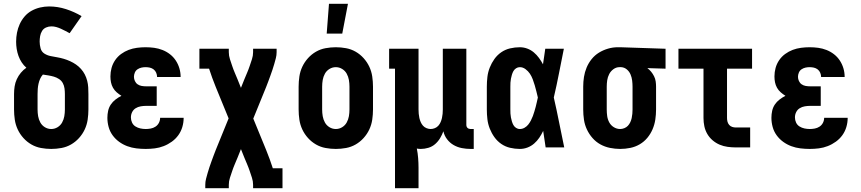

<svg xmlns="http://www.w3.org/2000/svg" viewBox="-20 -777 4540 1012"><path d="M250 8Q223 8 196 3Q169 -2 145.5 -15.5Q122 -29 103.5 -49.5Q85 -70 73.5 -94.5Q62 -119 58 -146Q54 -173 54 -200V-281Q54 -301 57 -321Q60 -341 68.5 -359.5Q77 -378 90 -393.5Q103 -409 119 -420Q105 -432 94.5 -448Q84 -464 77.5 -482Q71 -500 68 -519Q65 -538 65 -557Q65 -581 69.5 -604.5Q74 -628 84 -650Q94 -672 110 -690.5Q126 -709 147 -720.5Q168 -732 191.5 -737.5Q215 -743 239 -743Q284 -743 327.5 -729Q371 -715 410 -692L347 -602Q336 -608 324.5 -614Q313 -620 301 -625.5Q289 -631 276.5 -634.5Q264 -638 251 -638Q236 -638 222.5 -632Q209 -626 201.5 -613.5Q194 -601 191.5 -586.5Q189 -572 189 -558Q189 -540 194 -522Q199 -504 214 -494.5Q229 -485 246.5 -481.5Q264 -478 281.5 -475Q299 -472 316 -467Q333 -462 349.5 -454.5Q366 -447 380.5 -437Q395 -427 407 -413.5Q419 -400 427 -384.5Q435 -369 439.5 -351.5Q444 -334 445 -316.5Q446 -299 446 -281V-200Q446 -173 442 -146Q438 -119 426.5 -94.5Q415 -70 396.5 -49.5Q378 -29 354.5 -15.5Q331 -2 304 3Q277 8 250 8ZM250 -97Q268 -97 283.5 -106.5Q299 -116 307.5 -131.5Q316 -147 319 -164.5Q322 -182 322 -200V-281Q322 -296 320 -311Q318 -326 311 -339Q304 -352 291 -360.5Q278 -369 264 -373Q250 -377 235 -379.5Q220 -382 206 -384Q197 -374 191.5 -361.5Q186 -349 183 -335.5Q180 -322 179 -308.5Q178 -295 178 -281V-200Q178 -182 181 -164.5Q184 -147 192.5 -131.5Q201 -116 216.5 -106.5Q232 -97 250 -97Z M748 8Q723 8 698.5 5Q674 2 651 -6.5Q628 -15 608 -29.5Q588 -44 573.5 -64Q559 -84 552.5 -108Q546 -132 546 -156Q546 -175 550 -193Q554 -211 564 -226Q574 -241 589 -252.5Q604 -264 620 -272Q607 -280 595 -290.5Q583 -301 575.5 -314.5Q568 -328 565 -343Q562 -358 562 -374Q562 -397 568 -419Q574 -441 587 -460Q600 -479 618.5 -492.5Q637 -506 658 -514Q679 -522 702 -525Q725 -528 747 -528Q770 -528 792.5 -525Q815 -522 836.5 -513.5Q858 -505 876 -491Q894 -477 906.5 -458Q919 -439 925.5 -417Q932 -395 932 -372V-371H808Q808 -382 803.5 -393Q799 -404 790 -411Q781 -418 770 -420.5Q759 -423 747 -423Q736 -423 725 -420.5Q714 -418 704.5 -411.5Q695 -405 690.5 -394Q686 -383 686 -372Q686 -361 691 -350Q696 -339 705.5 -332.5Q715 -326 726.5 -324Q738 -322 750 -322H806V-219H750Q736 -219 721.5 -216.5Q707 -214 695 -206.5Q683 -199 676.5 -186Q670 -173 670 -158Q670 -144 676 -131Q682 -118 694 -110.5Q706 -103 720 -100Q734 -97 748 -97Q761 -97 774.5 -99.5Q788 -102 799.5 -109.5Q811 -117 817.5 -129.5Q824 -142 824 -156H948Q948 -131 941 -107.5Q934 -84 920 -64.5Q906 -45 886 -30.5Q866 -16 843 -7Q820 2 796 5Q772 8 748 8Z M1062 215V197Q1062 181 1066 165.5Q1070 150 1074.5 134.5Q1079 119 1084 104Q1089 89 1094.5 74Q1100 59 1105.5 44Q1111 29 1117 14L1185 -153L1117 -319Q1107 -343 1098.5 -367Q1090 -391 1082 -415H1031V-520H1186V-502Q1186 -483 1192 -465Q1198 -447 1204 -429Q1210 -411 1217.5 -393.5Q1225 -376 1232 -359L1250 -314L1268 -359Q1275 -376 1282.5 -393.5Q1290 -411 1296 -429Q1302 -447 1308 -465Q1314 -483 1314 -502V-520H1438V-502Q1438 -486 1434 -470.5Q1430 -455 1425.5 -439.5Q1421 -424 1416 -409Q1411 -394 1405.5 -379Q1400 -364 1394.5 -349Q1389 -334 1383 -319L1315 -152L1383 14Q1393 38 1401.5 62Q1410 86 1418 110H1469V215H1314V197Q1314 178 1308 160Q1302 142 1296 124Q1290 106 1282.5 88.5Q1275 71 1268 54L1250 9L1232 54Q1225 71 1217.5 88.5Q1210 106 1204 124Q1198 142 1192 160Q1186 178 1186 197V215Z M1750 8Q1723 8 1696 3Q1669 -2 1645.5 -15.5Q1622 -29 1603.5 -49.5Q1585 -70 1573.5 -94.5Q1562 -119 1558 -146Q1554 -173 1554 -200V-320Q1554 -347 1558 -374Q1562 -401 1573.5 -425.5Q1585 -450 1603.5 -470.5Q1622 -491 1645.5 -504.5Q1669 -518 1696 -523Q1723 -528 1750 -528Q1777 -528 1804 -523Q1831 -518 1854.5 -504.5Q1878 -491 1896.5 -470.5Q1915 -450 1926.5 -425.5Q1938 -401 1942 -374Q1946 -347 1946 -320V-200Q1946 -173 1942 -146Q1938 -119 1926.5 -94.5Q1915 -70 1896.5 -49.5Q1878 -29 1854.5 -15.5Q1831 -2 1804 3Q1777 8 1750 8ZM1750 -97Q1768 -97 1783.5 -106.5Q1799 -116 1807.5 -131.5Q1816 -147 1819 -164.5Q1822 -182 1822 -200V-320Q1822 -338 1819 -355.5Q1816 -373 1807.5 -388.5Q1799 -404 1783.5 -413.5Q1768 -423 1750 -423Q1732 -423 1716.5 -413.5Q1701 -404 1692.5 -388.5Q1684 -373 1681 -355.5Q1678 -338 1678 -320V-200Q1678 -182 1681 -164.5Q1684 -147 1692.5 -131.5Q1701 -116 1716.5 -106.5Q1732 -97 1750 -97ZM1702 -600 1714 -757H1814L1784 -600Z M2062 215V-415H2031V-520H2186V-200Q2186 -189 2187 -177.5Q2188 -166 2190.5 -155Q2193 -144 2197.5 -133.5Q2202 -123 2209.5 -114.5Q2217 -106 2228 -101.5Q2239 -97 2250 -97Q2261 -97 2272 -101.5Q2283 -106 2290.5 -114.5Q2298 -123 2302.5 -133.5Q2307 -144 2309.5 -155Q2312 -166 2313 -177.5Q2314 -189 2314 -200V-520H2438V-119Q2438 -114 2439.5 -110Q2441 -106 2444 -103Q2447 -100 2451.5 -98.5Q2456 -97 2460 -97H2477V8H2460Q2437 8 2414 3.5Q2391 -1 2371 -12.5Q2351 -24 2336.5 -43Q2322 -62 2317 -85Q2310 -66 2299.5 -48.5Q2289 -31 2273.5 -17.5Q2258 -4 2238 2Q2218 8 2198 8Q2193 8 2187.5 7.5Q2182 7 2177 6Q2182 31 2184 56.5Q2186 82 2186 107V215Z M2720 8Q2694 8 2668.5 2Q2643 -4 2622 -18.5Q2601 -33 2586 -54Q2571 -75 2561.5 -99Q2552 -123 2549 -148.5Q2546 -174 2546 -200V-320Q2546 -346 2549 -371.5Q2552 -397 2561.5 -421Q2571 -445 2586 -466Q2601 -487 2622 -501.5Q2643 -516 2668.5 -522Q2694 -528 2720 -528Q2740 -528 2759 -521Q2778 -514 2793.5 -501Q2809 -488 2821 -471.5Q2833 -455 2842 -438Q2845 -458 2848 -478.5Q2851 -499 2854 -520H2952Q2939 -456 2926.5 -391.5Q2914 -327 2899 -263Q2914 -198 2927 -132Q2940 -66 2954 0H2856Q2853 -22 2849.5 -43.5Q2846 -65 2843 -87Q2834 -68 2822.5 -51Q2811 -34 2795.5 -20.5Q2780 -7 2760.5 0.5Q2741 8 2720 8ZM2720 -97Q2733 -97 2744.5 -103.5Q2756 -110 2764 -120Q2772 -130 2778 -141.5Q2784 -153 2788.5 -165Q2793 -177 2796.5 -189Q2800 -201 2803.5 -213.5Q2807 -226 2809.5 -238.5Q2812 -251 2815 -263Q2811 -280 2807 -296Q2803 -312 2798.5 -327.5Q2794 -343 2788 -359Q2782 -375 2773 -388.5Q2764 -402 2750 -412.5Q2736 -423 2720 -423Q2709 -423 2700 -417Q2691 -411 2686 -402Q2681 -393 2678 -382.5Q2675 -372 2673 -362Q2671 -352 2670.5 -341.5Q2670 -331 2670 -320V-200Q2670 -189 2670.5 -178.5Q2671 -168 2673 -158Q2675 -148 2678 -137.5Q2681 -127 2686 -118Q2691 -109 2700 -103Q2709 -97 2720 -97Z M3249 8Q3222 8 3195 2.5Q3168 -3 3144.5 -16Q3121 -29 3103 -49.5Q3085 -70 3073.5 -94.5Q3062 -119 3058 -146Q3054 -173 3054 -200V-320Q3054 -346 3058 -371.5Q3062 -397 3072 -421Q3082 -445 3098.5 -465.5Q3115 -486 3137 -499.5Q3159 -513 3184.5 -520.5Q3210 -528 3236 -528H3250L3488 -520V-415L3392 -418Q3403 -410 3412 -399Q3421 -388 3427.5 -375Q3434 -362 3436 -348Q3438 -334 3438 -320V-200Q3438 -173 3434 -146.5Q3430 -120 3419.5 -95.5Q3409 -71 3392 -50.5Q3375 -30 3352 -16.5Q3329 -3 3302.5 2.5Q3276 8 3249 8ZM3249 -97Q3260 -97 3271 -101.5Q3282 -106 3289.5 -114Q3297 -122 3302 -132.5Q3307 -143 3309.5 -154.5Q3312 -166 3313 -177.5Q3314 -189 3314 -200V-320Q3314 -336 3312 -352.5Q3310 -369 3303.5 -384.5Q3297 -400 3284 -411Q3271 -422 3254 -423H3245Q3228 -423 3213.5 -412.5Q3199 -402 3191 -386.5Q3183 -371 3180.5 -354Q3178 -337 3178 -320V-200Q3178 -182 3180.5 -164.5Q3183 -147 3191.5 -131.5Q3200 -116 3215.5 -106.5Q3231 -97 3249 -97Z M3858 0Q3837 0 3815 -3Q3793 -6 3773 -14.5Q3753 -23 3736 -37.5Q3719 -52 3708 -71Q3697 -90 3692.5 -111.5Q3688 -133 3688 -155V-415H3556V-520H3944V-415H3812V-155Q3812 -145 3814.5 -135.5Q3817 -126 3823.5 -118.5Q3830 -111 3839.5 -108Q3849 -105 3858 -105H3934V0Z M4248 8Q4223 8 4198.5 5Q4174 2 4151 -6.5Q4128 -15 4108 -29.5Q4088 -44 4073.5 -64Q4059 -84 4052.5 -108Q4046 -132 4046 -156Q4046 -175 4050 -193Q4054 -211 4064 -226Q4074 -241 4089 -252.5Q4104 -264 4120 -272Q4107 -280 4095 -290.5Q4083 -301 4075.5 -314.5Q4068 -328 4065 -343Q4062 -358 4062 -374Q4062 -397 4068 -419Q4074 -441 4087 -460Q4100 -479 4118.5 -492.5Q4137 -506 4158 -514Q4179 -522 4202 -525Q4225 -528 4247 -528Q4270 -528 4292.5 -525Q4315 -522 4336.5 -513.5Q4358 -505 4376 -491Q4394 -477 4406.5 -458Q4419 -439 4425.5 -417Q4432 -395 4432 -372V-371H4308Q4308 -382 4303.5 -393Q4299 -404 4290 -411Q4281 -418 4270 -420.5Q4259 -423 4247 -423Q4236 -423 4225 -420.5Q4214 -418 4204.5 -411.5Q4195 -405 4190.5 -394Q4186 -383 4186 -372Q4186 -361 4191 -350Q4196 -339 4205.5 -332.5Q4215 -326 4226.5 -324Q4238 -322 4250 -322H4306V-219H4250Q4236 -219 4221.5 -216.5Q4207 -214 4195 -206.5Q4183 -199 4176.5 -186Q4170 -173 4170 -158Q4170 -144 4176 -131Q4182 -118 4194 -110.5Q4206 -103 4220 -100Q4234 -97 4248 -97Q4261 -97 4274.5 -99.5Q4288 -102 4299.5 -109.5Q4311 -117 4317.5 -129.5Q4324 -142 4324 -156H4448Q4448 -131 4441 -107.5Q4434 -84 4420 -64.5Q4406 -45 4386 -30.5Q4366 -16 4343 -7Q4320 2 4296 5Q4272 8 4248 8Z"/></svg>

Font: Iosevka Curly Slab Extrabold
Style: Regular
Weight: 800
Monospace: yes
Designer: Belleve Invis
Foundry: Belleve Invis
Version: Version 22.1.2; ttfautohint (v1.8.4)